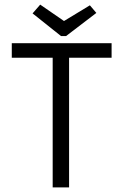

<svg xmlns="http://www.w3.org/2000/svg" viewBox="-20 -811 540 831"><path d="M31 -624H463V-561H279V0H208V-561H31ZM397 -755 266 -655H244L121 -753L154 -791L257 -720L369 -788Z"/></svg>

Font: InconsolataGo
Style: Regular
Weight: 400
Designer: Raph Levien, Kirill Tkachev
Foundry: Cyreal
Version: Version 1.013